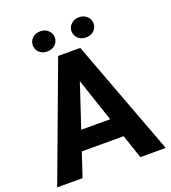

<svg xmlns="http://www.w3.org/2000/svg" viewBox="-156 -994 985 1108"><g transform="rotate(-20 336.5 -440.0)"><path d="M3.4 0ZM464.8 -146.5H208L159.2 0H3.4L268.1 -710.9H403.8L669.9 0H514.2ZM247.6 -265.1H425.3L335.9 -531.2ZM286.6 -817.9Q286.6 -792 267.6 -774.2Q248.5 -756.3 218.8 -756.3Q188.5 -756.3 169.9 -774.4Q151.4 -792.5 151.4 -817.9Q151.4 -843.3 169.9 -861.6Q188.5 -879.9 218.8 -879.9Q249 -879.9 267.8 -861.6Q286.6 -843.3 286.6 -817.9ZM389.2 -817.9Q389.2 -844.2 408.9 -862.1Q428.7 -879.9 457 -879.9Q485.8 -879.9 505.1 -861.8Q524.4 -843.8 524.4 -817.9Q524.4 -792.5 505.9 -774.2Q487.3 -755.9 457 -755.9Q426.8 -755.9 408 -774.2Q389.2 -792.5 389.2 -817.9Z"/></g></svg>

Font: Roboto
Style: Bold
Weight: 700
Designer: Google
Version: Version 2.134; 2016; ttfautohint (v1.6)